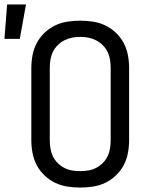

<svg xmlns="http://www.w3.org/2000/svg" viewBox="-61 -836 681 864"><path d="M300 8Q271 8 242 3.5Q213 -1 187 -13.5Q161 -26 139.5 -46.5Q118 -67 104.5 -92.5Q91 -118 85.5 -147Q80 -176 80 -205V-530Q80 -559 85.5 -588Q91 -617 104.5 -642.5Q118 -668 139.5 -688.5Q161 -709 187 -721.5Q213 -734 242 -738.5Q271 -743 300 -743Q329 -743 358 -738.5Q387 -734 413 -721.5Q439 -709 460.5 -688.5Q482 -668 495.5 -642.5Q509 -617 514.5 -588Q520 -559 520 -530V-205Q520 -176 514.5 -147Q509 -118 495.5 -92.5Q482 -67 460.5 -46.5Q439 -26 413 -13.5Q387 -1 358 3.5Q329 8 300 8ZM300 -66Q319 -66 337 -69Q355 -72 371.5 -80.5Q388 -89 401.5 -102.5Q415 -116 423 -132.5Q431 -149 434 -167.5Q437 -186 437 -205V-530Q437 -549 434 -567.5Q431 -586 423 -602.5Q415 -619 401.5 -632.5Q388 -646 371.5 -654.5Q355 -663 337 -666.5Q319 -670 300 -670Q281 -670 263 -666.5Q245 -663 228.5 -654.5Q212 -646 198.5 -632.5Q185 -619 177 -602.5Q169 -586 166 -567.5Q163 -549 163 -530V-205Q163 -186 166 -167.5Q169 -149 177 -132.5Q185 -116 198.5 -102.5Q212 -89 228.5 -80.5Q245 -72 263 -69Q281 -66 300 -66ZM-41 -661 -29 -816H56L28 -661Z"/></svg>

Font: Nova
Style: Regular
Weight: 400
Monospace: yes
Designer: Belleve Invis
Foundry: Belleve Invis
Version: Version 24.1.4; ttfautohint (v1.8.4)